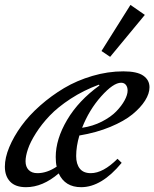

<svg xmlns="http://www.w3.org/2000/svg" viewBox="-21 -758 634 789"><path d="M431.6 -524.4 396 -548.3 515.1 -737.8 574.2 -696.8ZM85.9 11.2Q42.5 11.2 20.8 -11.5Q-1 -34.2 -1 -73.2Q-1 -109.9 17.1 -153.3Q35.2 -196.8 66.7 -240.2Q98.1 -283.7 144 -324.2Q189.9 -364.7 242.4 -396Q294.9 -427.2 358.6 -446Q422.4 -464.8 485.8 -464.8Q542.5 -464.8 567.9 -447Q593.3 -429.2 593.3 -399.4Q593.3 -373.5 575.2 -344.7Q557.1 -315.9 523.2 -288.1Q489.3 -260.3 432.4 -236.6Q375.5 -212.9 305.2 -201.2Q292 -156.7 292 -116.7Q292 -84 306.9 -65.2Q321.8 -46.4 352.1 -46.4Q402.8 -46.4 461.9 -105.5L479 -88.9Q396.5 11.2 312.5 11.2Q246.1 11.2 220.2 -45.4Q154.3 11.2 85.9 11.2ZM476.6 -418Q444.8 -418 395 -362.3Q345.2 -306.6 316.4 -232.9Q360.4 -239.3 397.5 -258.3Q434.6 -277.3 456.8 -300.3Q479 -323.2 491.2 -345.9Q503.4 -368.7 503.4 -385.7Q503.4 -400.4 496.3 -409.2Q489.3 -418 476.6 -418ZM84 -95.2Q84 -72.8 96.7 -59.6Q109.4 -46.4 132.8 -46.4Q171.9 -46.4 211.9 -73.2Q208 -88.9 208 -112.8Q208 -186 254.9 -265.4Q301.8 -344.7 387.7 -406.7L385.7 -410.2Q322.3 -386.7 269.5 -352.3Q216.8 -317.9 183.3 -282.7Q149.9 -247.6 126.7 -210.9Q103.5 -174.3 93.8 -145.3Q84 -116.2 84 -95.2Z"/></svg>

Font: Elstob 6pt Medium
Style: Italic
Weight: 500
Italic angle: -20°
Designer: Peter S. Baker
Version: Version 1.015